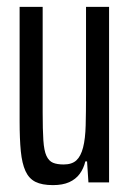

<svg xmlns="http://www.w3.org/2000/svg" viewBox="-20 -530 378 558"><path d="M134 8Q102 8 83 -1.5Q64 -11 54 -33Q44 -55 40.5 -90.5Q37 -126 37 -178V-510H104V-203Q104 -153 106 -122.5Q108 -92 115 -77Q122 -62 134 -57Q146 -52 165 -52Q189 -52 202 -64Q215 -76 221.5 -101.5Q228 -127 229 -165.5Q230 -204 230 -255V-510H297V0H237L233 -61H228Q223 -40 211.5 -24.5Q200 -9 181 -0.5Q162 8 134 8Z"/></svg>

Font: Saira UltraCondensed Medium
Style: Regular
Weight: 500
Width: 1
Designer: Hector Gatti with collaboration of the Omnibus-Type team
Foundry: Omnibus-Type
Version: Version 1.101